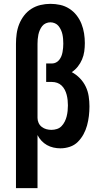

<svg xmlns="http://www.w3.org/2000/svg" viewBox="-20 -763 540 998"><path d="M63 215V-535Q63 -561 66.5 -587Q70 -613 79.5 -637Q89 -661 105 -682Q121 -703 143 -717Q165 -731 190.5 -737Q216 -743 242 -743Q268 -743 293 -737.5Q318 -732 340 -718Q362 -704 378 -683.5Q394 -663 403.5 -639Q413 -615 417 -589.5Q421 -564 421 -539Q421 -517 418 -495.5Q415 -474 406.5 -454Q398 -434 384.5 -417Q371 -400 353 -388Q376 -376 395 -356.5Q414 -337 425.5 -313Q437 -289 441 -262.5Q445 -236 445 -210Q445 -185 442 -160Q439 -135 432.5 -111Q426 -87 414 -65Q402 -43 384.5 -25.5Q367 -8 343 0Q319 8 294 8Q276 8 258 4Q240 0 224 -9Q208 -18 195.5 -31.5Q183 -45 175 -61V215ZM247 -88Q262 -88 276 -92.5Q290 -97 300 -107.5Q310 -118 316.5 -131Q323 -144 326.5 -158Q330 -172 331.5 -186.5Q333 -201 333 -215V-216Q333 -229 331.5 -243Q330 -257 326.5 -270.5Q323 -284 316.5 -296.5Q310 -309 300 -318.5Q290 -328 277 -332.5Q264 -337 250 -337H220V-433H250Q261 -433 271 -438Q281 -443 288 -452Q295 -461 299 -471Q303 -481 305 -492Q307 -503 308 -514Q309 -525 309 -536Q309 -548 308 -560.5Q307 -573 304.5 -584.5Q302 -596 297 -607Q292 -618 284.5 -627.5Q277 -637 265.5 -642Q254 -647 242 -647Q230 -647 218.5 -642Q207 -637 199.5 -627.5Q192 -618 187 -606.5Q182 -595 179.5 -583Q177 -571 176 -559Q175 -547 175 -535V-150Q175 -137 180.5 -124.5Q186 -112 197 -103.5Q208 -95 221 -91.5Q234 -88 247 -88Z"/></svg>

Font: Iosevka Curly Slab
Style: Bold
Weight: 700
Monospace: yes
Designer: Belleve Invis
Foundry: Belleve Invis
Version: Version 22.1.2; ttfautohint (v1.8.4)